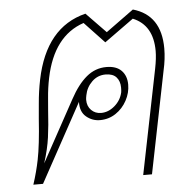

<svg xmlns="http://www.w3.org/2000/svg" viewBox="-45 -609 640 653"><g transform="rotate(-5 275.0 -282.0)"><path d="M65 -83Q75 -132 81 -222Q82 -231 85.5 -273Q89 -315 97 -354Q133 -530 270 -564L337 -495L432 -564Q527 -537 527 -423Q527 -387 518 -348L448 0H418L490 -357Q497 -392 497 -417Q497 -505 429 -533L329 -461L261 -533Q157 -498 128 -357Q121 -323 118.5 -289Q116 -255 115 -247Q112 -196 106.5 -156Q101 -116 86 -69L201 -279Q227 -327 257 -352Q287 -377 325 -377Q359 -377 376.5 -359Q394 -341 394 -311Q394 -283 380 -257Q366 -231 342 -215Q318 -199 288 -199Q262 -199 241.5 -216Q221 -233 222 -267L76 0H43Q57 -43 65 -83ZM368 -287Q369 -293 369 -303Q369 -325 357 -338.5Q345 -352 320 -352Q293 -352 273.5 -333Q254 -314 249 -287Q247 -277 247 -272Q247 -250 260.5 -236.5Q274 -223 294 -223Q319 -223 340.5 -241.5Q362 -260 368 -287Z"/></g></svg>

Font: Taviraj Thin
Style: Italic
Weight: 250
Italic angle: -12°
Designer: Katatrad Team
Foundry: CadsonDemak
Version: Version 1.001